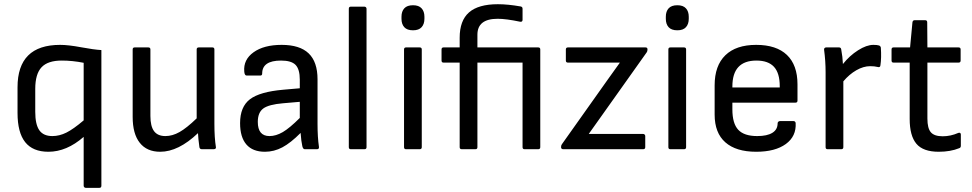

<svg xmlns="http://www.w3.org/2000/svg" viewBox="-20 -715 4657 920"><path d="M391.1 185.1Q386.7 185.1 383.8 182.1Q380.9 179.2 380.9 174.8V-59.1Q299.3 12.2 211.9 12.2Q137.2 12.2 100.6 -33.9Q64 -80.1 64 -173.8V-296.9Q64 -500 268.1 -500Q307.6 -500 368.9 -488.5Q430.2 -477.1 465.8 -475.1V174.8Q465.8 185.1 456.1 185.1ZM148.9 -179.2Q148.9 -118.7 168.5 -90.8Q188 -63 231 -63Q264.6 -63 298.1 -79.6Q331.5 -96.2 380.9 -138.2V-414.1Q327.1 -424.8 275.9 -424.8Q209 -424.8 179 -392.6Q148.9 -360.4 148.9 -289.1Z M747.6 12.2Q683.6 12.2 649.7 -30.8Q615.7 -73.7 615.7 -154.8V-478Q615.7 -487.8 625.5 -487.8H690.4Q700.7 -487.8 700.7 -478V-159.2Q700.7 -109.9 718.3 -86.4Q735.8 -63 772.5 -63Q806.2 -63 840.3 -82.3Q874.5 -101.6 922.4 -147.9V-478Q922.4 -487.8 932.6 -487.8H997.6Q1007.3 -487.8 1007.3 -478V-122.1Q1007.3 -54.7 1014.6 -9.8Q1015.6 -5.4 1012.5 -2.7Q1009.3 0 1003.4 0H947.8Q937 0 935.5 -9.8Q929.7 -51.3 928.7 -77.1Q835 12.2 747.6 12.2Z M1249.5 12.2Q1190.9 12.2 1160.6 -22.7Q1130.4 -57.6 1130.4 -125Q1130.4 -203.1 1177.5 -239.3Q1224.6 -275.4 1338.4 -285.2L1416.5 -292V-333Q1416.5 -383.3 1396.2 -404.1Q1376 -424.8 1326.7 -424.8Q1236.3 -424.8 1236.3 -362.8Q1236.3 -353 1227.5 -353H1161.6Q1151.9 -353 1150.4 -372.1Q1145.5 -429.2 1195.1 -464.6Q1244.6 -500 1329.6 -500Q1416.5 -500 1459 -459.2Q1501.5 -418.5 1501.5 -335V-121.1Q1501.5 -58.1 1508.3 -11.2Q1509.8 0 1498.5 0H1440.4Q1432.1 0 1428.7 -14.2Q1423.3 -37.6 1420.4 -78.1Q1373 -30.3 1333 -9Q1293 12.2 1249.5 12.2ZM1215.3 -130.9Q1215.3 -63 1271.5 -63Q1302.2 -63 1335 -82Q1367.7 -101.1 1416.5 -149.9V-227.1L1336.4 -220.2Q1267.6 -214.4 1241.5 -195.1Q1215.3 -175.8 1215.3 -130.9Z M1661.1 0Q1651.4 0 1651.4 -9.8V-672.9Q1651.4 -683.1 1661.1 -683.1H1726.1Q1730.5 -683.1 1733.4 -680.2Q1736.3 -677.2 1736.3 -672.9V-9.8Q1736.3 0 1726.1 0Z M1959 -569.8Q1930.7 -569.8 1917.2 -584.7Q1903.8 -599.6 1903.8 -625V-634.8Q1903.8 -660.2 1917.2 -675Q1930.7 -689.9 1959 -689.9Q1986.8 -689.9 2000.2 -675Q2013.7 -660.2 2013.7 -634.8V-625Q2013.7 -599.6 2000.2 -584.7Q1986.8 -569.8 1959 -569.8ZM1925.8 0Q1916 0 1916 -9.8V-478Q1916 -487.8 1925.8 -487.8H1990.7Q2001 -487.8 2001 -478V-9.8Q2001 0 1990.7 0Z M2192.9 0Q2182.6 0 2182.6 -9.8V-415H2105.5Q2095.7 -415 2095.7 -424.8V-478Q2095.7 -487.8 2105.5 -487.8H2182.6V-534.2Q2182.6 -616.2 2227.3 -655.5Q2272 -694.8 2365.7 -694.8Q2413.6 -694.8 2474.6 -684.1Q2483.9 -682.6 2483.9 -672.9V-620.1Q2483.9 -609.4 2472.7 -610.8Q2405.3 -625 2364.7 -625Q2267.6 -625 2267.6 -548.8V-487.8H2558.6Q2568.8 -487.8 2568.8 -478V-9.8Q2568.8 0 2558.6 0H2493.7Q2483.9 0 2483.9 -9.8V-415H2267.6V-9.8Q2267.6 0 2257.8 0Z M2678.7 0Q2674.3 0 2671.4 -2.4Q2668.5 -4.9 2668.5 -8.8V-11.2Q2668.5 -18.6 2672.4 -23.9L2891.6 -333Q2937 -396.5 2949.7 -414.1V-415H2701.7Q2691.4 -415 2691.4 -424.8V-478Q2691.4 -487.8 2701.7 -487.8H3072.8Q3082.5 -487.8 3082.5 -479V-477.1Q3082.5 -469.2 3078.6 -463.9L2865.7 -164.1Q2815.9 -93.3 2801.8 -74.2V-73.2H3061.5Q3065.9 -73.2 3068.8 -70.3Q3071.8 -67.4 3071.8 -63V-9.8Q3071.8 0 3061.5 0Z M3225.6 -569.8Q3197.3 -569.8 3183.8 -584.7Q3170.4 -599.6 3170.4 -625V-634.8Q3170.4 -660.2 3183.8 -675Q3197.3 -689.9 3225.6 -689.9Q3253.4 -689.9 3266.8 -675Q3280.3 -660.2 3280.3 -634.8V-625Q3280.3 -599.6 3266.8 -584.7Q3253.4 -569.8 3225.6 -569.8ZM3192.4 0Q3182.6 0 3182.6 -9.8V-478Q3182.6 -487.8 3192.4 -487.8H3257.3Q3267.6 -487.8 3267.6 -478V-9.8Q3267.6 0 3257.3 0Z M3603.5 12.2Q3506.8 12.2 3455.6 -33Q3404.3 -78.1 3404.3 -166V-306.2Q3404.3 -400.4 3455.6 -450.2Q3506.8 -500 3603.5 -500Q3700.2 -500 3750.7 -451.7Q3801.3 -403.3 3801.3 -311V-232.9Q3801.3 -223.1 3791.5 -223.1H3489.3V-190.9Q3489.3 -123.5 3517.3 -93.3Q3545.4 -63 3608.4 -63Q3655.8 -63 3680.9 -78.6Q3706.1 -94.2 3706.1 -124Q3706.1 -128.9 3709.5 -131.8Q3712.9 -134.8 3717.3 -134.8H3782.2Q3790.5 -134.8 3792.5 -126Q3796.4 -62 3745.4 -24.9Q3694.3 12.2 3603.5 12.2ZM3489.3 -295.9H3716.3V-301.8Q3716.3 -364.7 3688.7 -394.8Q3661.1 -424.8 3604.5 -424.8Q3489.3 -424.8 3489.3 -300.8Z M3945.8 0Q3936 0 3936 -9.8V-369.1Q3936 -422.9 3928.7 -477.1Q3928.2 -481.9 3931.2 -484.9Q3934.1 -487.8 3939 -487.8H4000Q4009.3 -487.8 4010.7 -479Q4017.6 -442.4 4019 -408.2Q4050.8 -448.2 4091.6 -474.1Q4132.3 -500 4165 -500Q4183.1 -500 4191.9 -497.1Q4199.2 -494.6 4200.7 -486.8Q4204.1 -438.5 4198.7 -401.9Q4197.3 -390.6 4186 -394Q4170.9 -397.9 4149.9 -397.9Q4117.2 -397.9 4083.3 -378.4Q4049.3 -358.9 4021 -325.2V-9.8Q4021 0 4010.7 0Z M4478 12.2Q4403.3 12.2 4371.1 -26.1Q4338.9 -64.5 4338.9 -145V-415H4261.7Q4252 -415 4252 -424.8V-478Q4252 -487.8 4261.7 -487.8H4340.8L4352.1 -607.9Q4353.5 -618.2 4362.8 -618.2H4413.1Q4422.9 -618.2 4422.9 -607.9L4423.8 -487.8H4572.8Q4583 -487.8 4583 -478V-424.8Q4583 -415 4572.8 -415H4423.8V-147Q4423.8 -100.1 4440.4 -81.1Q4457 -62 4497.1 -62Q4535.2 -62 4571.8 -78.1Q4576.7 -80.1 4580.3 -78.1Q4584 -76.2 4584 -70.8V-16.1Q4584 -7.3 4576.2 -4.9Q4534.2 12.2 4478 12.2Z"/></svg>

Font: Sofia Sans
Style: Regular
Weight: 400
Designer: Botio Nikoltchev, Ani Petrova
Foundry: lettersoup
Version: Version 4.100